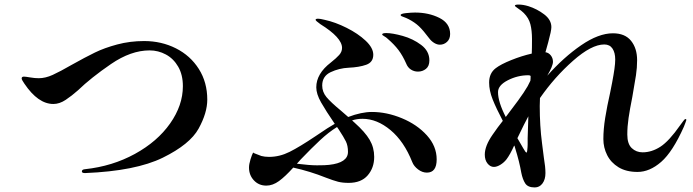

<svg xmlns="http://www.w3.org/2000/svg" viewBox="-20 -796 3040 842"><path d="M339 -44Q339 -53 353 -54Q473 -67 571.5 -121Q670 -175 726 -254.5Q782 -334 782 -418Q782 -468 761.5 -503.5Q741 -539 707.5 -557Q674 -575 636 -575Q554 -575 466.5 -515Q379 -455 322 -400Q295 -376 268 -358Q241 -340 214 -340Q147 -340 87 -429Q75 -446 75 -452Q75 -460 85 -460Q92 -460 112 -456.5Q132 -453 150 -453Q179 -453 211 -467.5Q243 -482 295 -512Q354 -545 396 -565.5Q438 -586 494 -601Q550 -616 612 -616Q688 -616 751.5 -584Q815 -552 852 -493.5Q889 -435 889 -359Q889 -301 851 -232Q813 -163 694 -104.5Q575 -46 353 -37Q339 -37 339 -44Z M1954 -647Q1954 -625 1940.5 -612.5Q1927 -600 1909 -600Q1897 -600 1884.5 -607.5Q1872 -615 1863 -627Q1836 -663 1817.5 -680.5Q1799 -698 1772 -712Q1760 -718 1752.5 -720.5Q1745 -723 1741 -725Q1737 -727 1737 -730Q1737 -736 1760.5 -738.5Q1784 -741 1800 -741Q1860 -741 1907 -717.5Q1954 -694 1954 -647ZM1895 -97Q1895 -39 1852 -39Q1832 -39 1813.5 -53Q1795 -67 1788 -85Q1752 -176 1692.5 -225.5Q1633 -275 1570 -275Q1545 -275 1524 -268L1535 -258Q1581 -217 1601 -183Q1621 -149 1621 -108Q1621 -60 1592.5 -27Q1564 6 1509 6Q1482 6 1462.5 1Q1443 -4 1409 -17Q1339 -45 1266 -61Q1231 -22 1203.5 -2Q1176 18 1148 18Q1115 18 1093.5 -5Q1072 -28 1072 -61Q1072 -76 1078.5 -97Q1085 -118 1090 -127Q1096 -123 1100 -122Q1104 -120 1126 -112Q1141 -108 1160 -108Q1206 -108 1250 -130Q1294 -152 1364 -199Q1424 -240 1448 -253Q1409 -310 1388 -347Q1367 -384 1367 -413Q1367 -473 1431 -522Q1455 -541 1467.5 -555Q1480 -569 1480 -586Q1480 -631 1385 -690Q1364 -705 1364 -709Q1364 -714 1375 -714Q1384 -714 1404 -709Q1450 -699 1500 -674Q1550 -649 1583.5 -617.5Q1617 -586 1617 -556Q1617 -523 1586 -512Q1555 -501 1509 -499Q1467 -497 1430 -479.5Q1393 -462 1393 -421Q1393 -393 1411.5 -370.5Q1430 -348 1476 -310Q1487 -301 1507 -283Q1565 -305 1611 -305Q1676 -305 1742.5 -277.5Q1809 -250 1852 -202.5Q1895 -155 1895 -97ZM1656 -645Q1656 -651 1674 -651Q1701 -651 1746 -638.5Q1791 -626 1827 -599Q1863 -572 1863 -531Q1863 -506 1848 -494Q1833 -482 1813 -482Q1796 -482 1782 -491Q1768 -500 1761 -518Q1746 -552 1727.5 -576.5Q1709 -601 1680 -626Q1674 -632 1665 -637Q1656 -642 1656 -645ZM1458 -239Q1421 -216 1384 -181.5Q1347 -147 1299 -97L1282 -78Q1338 -71 1370 -71Q1409 -71 1423 -73Q1506 -82 1506 -130Q1506 -157 1497 -175.5Q1488 -194 1465 -229Q1459 -238 1458 -239Z M2990 -270Q2990 -268 2986 -258Q2982 -248 2979 -240Q2930 -130 2879.5 -86Q2829 -42 2776 -42Q2726 -42 2692.5 -62.5Q2659 -83 2642.5 -116Q2626 -149 2626 -186Q2626 -229 2634 -279Q2642 -329 2656 -391Q2658 -400 2664.5 -434Q2671 -468 2674.5 -493Q2678 -518 2678 -535Q2678 -565 2666 -583Q2654 -601 2630 -601Q2574 -601 2493 -529.5Q2412 -458 2348 -366Q2347 -353 2347 -331Q2347 -244 2357 -168L2365 -105Q2372 -64 2372 -37Q2372 -9 2359 8.5Q2346 26 2325 26Q2295 26 2283.5 8.5Q2272 -9 2266 -39Q2258 -86 2239 -147Q2238 -153 2235 -158Q2217 -118 2201 -97Q2190 -83 2174.5 -73.5Q2159 -64 2146 -64Q2130 -64 2118 -79Q2106 -94 2106 -118Q2106 -156 2140 -205Q2164 -240 2185 -266Q2156 -321 2140.5 -360Q2125 -399 2125 -434Q2125 -475 2154 -497Q2176 -514 2222 -532.5Q2268 -551 2312 -561Q2313 -582 2313 -625Q2313 -662 2306 -689.5Q2299 -717 2277 -739Q2267 -749 2252.5 -758.5Q2238 -768 2238 -771Q2238 -776 2254 -776Q2274 -776 2297 -769Q2335 -757 2366.5 -733Q2398 -709 2398 -677Q2398 -661 2384 -610L2372 -567Q2386 -565 2395.5 -553Q2405 -541 2405 -525Q2405 -507 2380 -464Q2452 -545 2528.5 -597.5Q2605 -650 2668 -650Q2721 -650 2747.5 -617Q2774 -584 2774 -532Q2774 -499 2769 -466Q2764 -433 2753 -371Q2742 -316 2736.5 -278.5Q2731 -241 2731 -206Q2731 -165 2750.5 -146.5Q2770 -128 2798 -128Q2838 -128 2876 -152.5Q2914 -177 2963 -247Q2971 -258 2977 -266Q2983 -274 2986 -274Q2990 -274 2990 -270ZM2198 -283Q2225 -318 2252 -355Q2279 -392 2294 -418L2306 -442Q2307 -449 2307 -463Q2304 -466 2297 -466Q2250 -466 2207 -444Q2164 -422 2164 -392Q2164 -349 2198 -283ZM2294 -162V-190L2297 -286Q2282 -259 2249 -190Q2255 -180 2267 -159Q2269 -156 2274.5 -146Q2280 -136 2283.5 -131.5Q2287 -127 2289 -127Q2291 -127 2292 -135Q2293 -143 2293.5 -150.5Q2294 -158 2294 -162Z"/></svg>

Font: Shippori Mincho
Style: Bold
Weight: 700
Designer: FONTDASU
Foundry: FONTDASU / Google Inc. / but / Adobe
Version: Version 3.110; ttfautohint (v1.8.3)